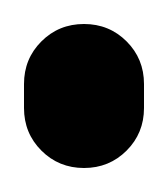

<svg xmlns="http://www.w3.org/2000/svg" viewBox="-20 -140 140 160"><path d="M0 -50H100V-70H0ZM50 -100Q29 -100 14.5 -85.5Q0 -71 0 -50Q0 -29 14.5 -14.5Q29 0 50 0Q71 0 85.5 -14.5Q100 -29 100 -50Q100 -71 85.5 -85.5Q71 -100 50 -100ZM50 -120Q29 -120 14.5 -105.5Q0 -91 0 -70Q0 -49 14.5 -34.5Q29 -20 50 -20Q71 -20 85.5 -34.5Q100 -49 100 -70Q100 -91 85.5 -105.5Q71 -120 50 -120Z"/></svg>

Font: Wavefont SemiBold
Style: Regular
Weight: 600
Version: Version 3.004;gftools[0.9.33]